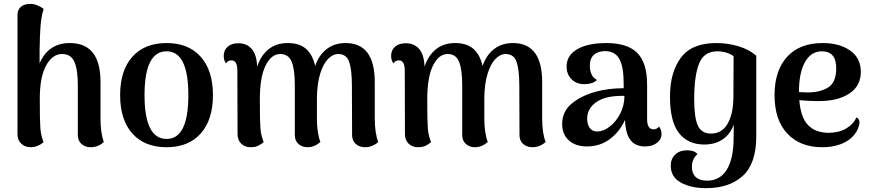

<svg xmlns="http://www.w3.org/2000/svg" viewBox="-20 -752 4535 999"><path d="M520 -13Q491 14 453 14Q423 14 404 -3Q385 -20 385 -49V-307Q385 -390 367 -430.5Q349 -471 303 -471Q253 -471 220 -411.5Q187 -352 187 -237Q187 -123 190 -85Q193 -47 207 -12Q175 14 140 14Q110 14 90.5 -4.5Q71 -23 71 -54V-670Q70 -698 85.5 -713.5Q101 -729 127 -731Q151 -734 172.5 -725Q194 -716 207 -706Q195 -667 191 -617.5Q187 -568 186 -490V-422Q207 -473 246.5 -500.5Q286 -528 342 -528Q424 -528 463.5 -477Q503 -426 503 -325V-136Q503 -60 520 -13Z M605 -257Q605 -385 668.5 -456.5Q732 -528 847 -528Q961 -528 1024.5 -456.5Q1088 -385 1088 -257Q1088 -129 1024.5 -57.5Q961 14 847 14Q732 14 668.5 -57.5Q605 -129 605 -257ZM960 -257Q960 -485 847 -485Q732 -485 732 -257Q732 -29 847 -29Q960 -29 960 -257Z M1948 -13Q1917 14 1880 14Q1850 14 1831 -3Q1812 -20 1812 -49L1811 -307Q1811 -388 1797 -429.5Q1783 -471 1740 -471Q1712 -471 1687 -445.5Q1662 -420 1646 -368.5Q1630 -317 1629 -243V-136Q1629 -60 1647 -13Q1616 14 1580 14Q1552 14 1533 -3Q1514 -20 1514 -49V-307Q1514 -391 1497.5 -431Q1481 -471 1438 -471Q1392 -471 1362 -411Q1332 -351 1332 -234Q1332 -122 1335 -84.5Q1338 -47 1352 -12Q1338 -1 1323 6.5Q1308 14 1284 14Q1254 14 1235 -4.5Q1216 -23 1216 -54L1215 -385Q1215 -438 1184 -438Q1176 -438 1168 -434Q1160 -430 1156 -422Q1144 -439 1144 -461Q1144 -491 1164.5 -509Q1185 -527 1220 -527Q1265 -527 1290.5 -496.5Q1316 -466 1318 -405Q1337 -463 1377 -495.5Q1417 -528 1477 -528Q1537 -528 1571.5 -498.5Q1606 -469 1620 -409Q1639 -465 1679.5 -496.5Q1720 -528 1778 -528Q1930 -528 1930 -325V-136Q1930 -60 1948 -13Z M2819 -13Q2788 14 2751 14Q2721 14 2702 -3Q2683 -20 2683 -49L2682 -307Q2682 -388 2668 -429.5Q2654 -471 2611 -471Q2583 -471 2558 -445.5Q2533 -420 2517 -368.5Q2501 -317 2500 -243V-136Q2500 -60 2518 -13Q2487 14 2451 14Q2423 14 2404 -3Q2385 -20 2385 -49V-307Q2385 -391 2368.5 -431Q2352 -471 2309 -471Q2263 -471 2233 -411Q2203 -351 2203 -234Q2203 -122 2206 -84.5Q2209 -47 2223 -12Q2209 -1 2194 6.5Q2179 14 2155 14Q2125 14 2106 -4.5Q2087 -23 2087 -54L2086 -385Q2086 -438 2055 -438Q2047 -438 2039 -434Q2031 -430 2027 -422Q2015 -439 2015 -461Q2015 -491 2035.5 -509Q2056 -527 2091 -527Q2136 -527 2161.5 -496.5Q2187 -466 2189 -405Q2208 -463 2248 -495.5Q2288 -528 2348 -528Q2408 -528 2442.5 -498.5Q2477 -469 2491 -409Q2510 -465 2550.5 -496.5Q2591 -528 2649 -528Q2801 -528 2801 -325V-136Q2801 -60 2819 -13Z M3422 -55Q3422 -27 3398 -8.5Q3374 10 3335 10Q3287 10 3261 -22.5Q3235 -55 3232 -128Q3203 -65 3152 -27.5Q3101 10 3034 10Q2976 10 2940.5 -21Q2905 -52 2905 -107Q2905 -171 2953.5 -212Q3002 -253 3077 -274Q3144 -293 3225 -293V-319Q3225 -404 3202.5 -445Q3180 -486 3128 -486Q3093 -486 3071 -467.5Q3049 -449 3049 -409Q3049 -386 3057.5 -366Q3066 -346 3086 -336Q3076 -325 3058.5 -319.5Q3041 -314 3021 -314Q2979 -314 2953.5 -340Q2928 -366 2928 -405Q2928 -464 2983.5 -496Q3039 -528 3135 -528Q3245 -528 3296 -476.5Q3347 -425 3347 -311V-132Q3347 -79 3381 -79Q3388 -79 3396 -82.5Q3404 -86 3409 -94Q3422 -75 3422 -55ZM3229 -253Q3149 -255 3102 -232Q3071 -217 3053 -192Q3035 -167 3035 -135Q3035 -106 3048 -87Q3061 -68 3088 -68Q3119 -68 3152 -93Q3185 -118 3207 -160.5Q3229 -203 3229 -253Z M3470 110Q3470 74 3493.5 52Q3517 30 3554 30Q3594 30 3609 50Q3580 75 3580 116Q3580 150 3600 169Q3620 188 3658 188Q3727 188 3762 130Q3797 72 3797 -32Q3797 -81 3798 -104Q3780 -54 3740.5 -27Q3701 0 3644 0Q3560 0 3513 -59.5Q3466 -119 3466 -249Q3466 -375 3522.5 -451.5Q3579 -528 3707 -528Q3768 -528 3823.5 -511Q3879 -494 3915 -462V-44Q3915 99 3845 163Q3775 227 3654 227Q3575 227 3522.5 198Q3470 169 3470 110ZM3796 -249 3797 -459Q3783 -471 3760 -478Q3737 -485 3712 -485Q3643 -485 3617.5 -421.5Q3592 -358 3592 -237Q3592 -138 3611.5 -97.5Q3631 -57 3679 -57Q3737 -57 3766.5 -109.5Q3796 -162 3796 -249Z M4452 -115Q4452 -103 4445 -85Q4426 -38 4376.5 -12Q4327 14 4258 14Q4143 14 4076.5 -57Q4010 -128 4010 -257Q4010 -384 4075 -456Q4140 -528 4261 -528Q4348 -528 4403.5 -489Q4459 -450 4459 -378Q4459 -305 4399.5 -265.5Q4340 -226 4240 -226Q4183 -226 4139 -231Q4146 -140 4185 -100.5Q4224 -61 4291 -61Q4344 -61 4382 -83Q4420 -105 4436 -141Q4452 -134 4452 -115ZM4137 -273Q4165 -271 4181 -271Q4247 -271 4289 -297Q4331 -323 4331 -397Q4331 -485 4256 -485Q4200 -485 4168.5 -429Q4137 -373 4137 -273Z"/></svg>

Font: Arima Madurai ExtraBold
Style: Regular
Weight: 800
Designer: Joana Correia and Natanael Gama
Foundry: NDISCOVER
Version: Version 1.019